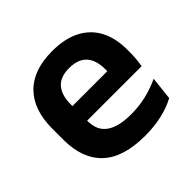

<svg xmlns="http://www.w3.org/2000/svg" viewBox="-135 -640 788 788"><g transform="rotate(-45 259.5 -246.0)"><path d="M286.5 12Q160.5 12 99 -46Q37.5 -104 37.5 -214V-278Q37.5 -387 95 -445.5Q152.5 -504 262 -504Q336 -504 385.5 -478Q435 -452 459.8 -404.2Q484.5 -356.5 484.5 -290V-272.5Q484.5 -254.5 482.8 -235.8Q481 -217 478 -200.5H362Q363.5 -228 363.8 -252.8Q364 -277.5 364 -297.5Q364 -332 353 -356.2Q342 -380.5 319.5 -393Q297 -405.5 262 -405.5Q210.5 -405.5 186 -377Q161.5 -348.5 161.5 -296V-250.5L162 -236V-197.5Q162 -174.5 169.2 -155Q176.5 -135.5 193.5 -121.2Q210.5 -107 238.8 -99Q267 -91 309.5 -91Q355.5 -91 397.2 -101.2Q439 -111.5 476.5 -129L465.5 -28Q432 -9.5 386.8 1.2Q341.5 12 286.5 12ZM105.5 -200.5V-285.5H452V-200.5Z"/></g></svg>

Font: Anek Latin SemiBold
Style: Regular
Weight: 600
Designer: Yesha Goshar
Foundry: Ek Type
Version: Version 1.003